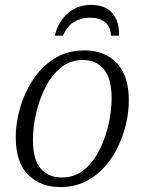

<svg xmlns="http://www.w3.org/2000/svg" viewBox="-20 -751 588 781"><path d="M225 10Q145 10 94.5 -40Q44 -90 44 -194Q44 -249 61 -310Q78 -371 113 -425Q148 -479 200.5 -512.5Q253 -546 325 -546Q374 -546 415 -525Q456 -504 480 -459Q504 -414 504 -341Q504 -298 493.5 -250.5Q483 -203 461 -156.5Q439 -110 406 -72.5Q373 -35 327.5 -12.5Q282 10 225 10ZM231 -29Q284 -29 322.5 -61Q361 -93 385.5 -142.5Q410 -192 422 -247.5Q434 -303 434 -351Q434 -432 402.5 -469.5Q371 -507 317 -507Q265 -507 227 -475.5Q189 -444 164 -394Q139 -344 126.5 -288.5Q114 -233 114 -184Q114 -100 146 -64.5Q178 -29 231 -29ZM203 -606Q215 -659 253.5 -695Q292 -731 351 -731Q408 -731 437 -697.5Q466 -664 464 -606H431Q430 -644 406.5 -661.5Q383 -679 346 -679Q309 -679 280.5 -661.5Q252 -644 236 -606Z"/></svg>

Font: Noto Serif Light
Style: Italic
Weight: 300
Italic angle: -12°
Designer: Monotype Design Team
Foundry: Monotype Imaging Inc.
Version: Version 2.013